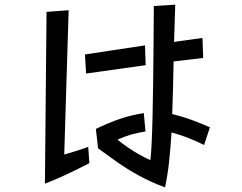

<svg xmlns="http://www.w3.org/2000/svg" viewBox="-20 -768 1040 825"><path d="M857 -145Q825 -161 791 -174.5Q757 -188 717 -199Q713 -133 706.5 -73Q700 -13 689 37Q631 16 578 -13Q525 -42 480.5 -73.5Q436 -105 401 -131Q401 -131 400 -142.5Q399 -154 397 -170Q395 -186 393.5 -199Q392 -212 392 -214Q445 -240 495 -257Q545 -274 598 -282L605 -203Q542 -194 485 -168Q504 -152 529.5 -134.5Q555 -117 581 -102.5Q607 -88 626 -80Q629 -100 631.5 -150.5Q634 -201 635.5 -268.5Q637 -336 638 -409.5Q639 -483 639.5 -551Q640 -619 640.5 -670Q641 -721 641 -742L733 -748Q732 -711 730.5 -670.5Q729 -630 728 -588L850 -605L853 -519L726 -504Q725 -448 723.5 -391Q722 -334 720 -278Q768 -266 805.5 -252Q843 -238 882 -221ZM364 -67Q339 -54 305.5 -37.5Q272 -21 237.5 -5.5Q203 10 173 21L180 -717L275 -724L256 -104Q278 -110 308 -119.5Q338 -129 359 -137ZM345 -534 603 -573 606 -488 350 -452Z"/></svg>

Font: Moralerspace Krypton JPDOC
Style: Regular
Weight: 400
Version: v0.0.6; ttfautohint (v1.8.4.7-5d5b-dirty) -l 6 -r 45 -G 200 